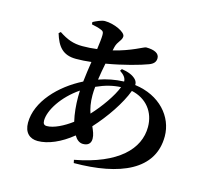

<svg xmlns="http://www.w3.org/2000/svg" viewBox="-119 -948 1239 1142"><g transform="rotate(15 500.0 -377.0)"><path d="M142 -668C165 -592 199 -547 281 -547C311 -547 343 -549 375 -553C369 -512 362 -469 358 -428C222 -360 104 -237 104 -107C104 -47 137 -16 187 -16C250 -16 326 -48 398 -107C412 -83 430 -69 452 -69C480 -69 500 -82 500 -113C500 -138 490 -160 479 -185C553 -266 621 -366 652 -449C745 -429 800 -358 800 -266C800 -131 687 -13 425 36L429 55C712 54 911 -31 911 -238C911 -359 817 -468 662 -488C663 -500 659 -511 650 -521C630 -542 600 -553 561 -559L553 -547C580 -529 593 -512 593 -491C539 -489 488 -479 440 -462C445 -496 451 -531 458 -565C564 -583 663 -611 710 -629C736 -639 749 -653 749 -676C749 -705 720 -721 667 -721C655 -721 590 -679 479 -652L484 -674C493 -711 519 -723 519 -749C519 -775 448 -809 390 -809C370 -809 340 -795 319 -784L320 -770C340 -766 361 -761 376 -755C393 -749 397 -743 397 -725C397 -705 393 -673 388 -636C359 -632 329 -630 298 -630C242 -630 203 -645 153 -678ZM584 -454C562 -396 505 -315 449 -255C439 -284 432 -319 432 -364C432 -380 433 -398 435 -416C488 -440 536 -452 584 -454ZM368 -183C317 -145 259 -116 217 -116C200 -116 193 -125 193 -144C193 -207 254 -304 353 -371L352 -333C352 -282 357 -229 368 -183Z"/></g></svg>

Font: Noto Serif JP
Style: Bold
Weight: 700
Designer: Ryoko NISHIZUKA 西塚涼子 (kana & ideographs); Frank Grießhammer (Latin, Greek & Cyrillic); Wenlong ZHANG 张文龙 (bopomofo); San
Foundry: Adobe
Version: Version 2.001;hotconv 1.1.0;makeotfexe 2.6.0